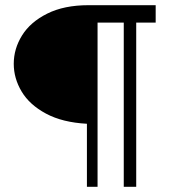

<svg xmlns="http://www.w3.org/2000/svg" viewBox="-20 -720 662 740"><path d="M315 -243Q221 -248 157.5 -282Q94 -316 63.5 -367Q33 -418 33 -474Q33 -532 65 -583.5Q97 -635 162 -667.5Q227 -700 321 -700H580V-633H505V0H457V-633H356V0H315Z"/></svg>

Font: Cabin
Style: Regular
Weight: 400
Designer: Pablo Impallari
Foundry: Pablo Impallari. http://www.impallari.com Igino Marini. http://www.ikern.com
Version: Version 2.001